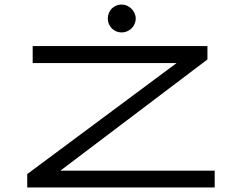

<svg xmlns="http://www.w3.org/2000/svg" viewBox="-20 -826 1040 846"><path d="M516 -683C549 -683 578 -710 578 -744C578 -777 549 -806 516 -806C481 -806 455 -779 455 -744C455 -710 482 -683 516 -683ZM100 0H926V-74H246L894 -564V-623H124V-548H758L100 -59Z"/></svg>

Font: Inconsolata UltraExpanded
Style: Regular
Weight: 400
Width: 9
Monospace: yes
Designer: Raph Levien, Cyreal, Brenton Simpson
Foundry: Raph Levien, Cyreal, Google
Version: Version 3.100